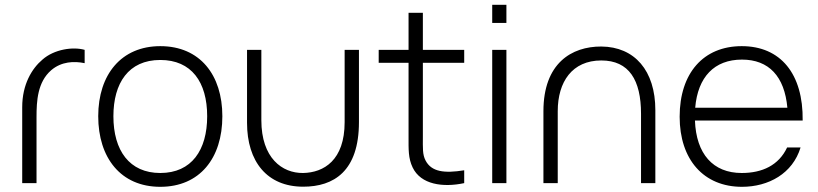

<svg xmlns="http://www.w3.org/2000/svg" viewBox="-20 -742 3313 778"><path d="M70 -307.5V0H128V-267.5C128 -333 132 -409.5 187.5 -457.5C229 -493 280.5 -495 323 -486V-540C275.5 -553.5 199.5 -542.5 152 -500.5C109.5 -464.5 70 -400.5 70 -307.5Z M629.5 15C789 15 881 -100.5 881 -271C881 -438 790.5 -555 629.5 -555C472 -555 378 -440.5 378 -271C378 -103 469 15 629.5 15ZM439.5 -271C439.5 -405 500.5 -499 629.5 -499C756 -499 819.5 -409.5 819.5 -271C819.5 -134.5 757 -41 629.5 -41C504.5 -41 439.5 -132 439.5 -271Z M1208.5 14.5C1332.5 14.5 1434.5 -48 1434.5 -247.5V-540H1376.5V-247C1376.5 -93 1292.5 -42.5 1208 -41C1123.5 -40 1039 -101.5 1039 -255V-540H981V-244.5C981 -87 1062.5 14.5 1208.5 14.5Z M1861 0V-52C1780.5 -39 1728.5 -45.5 1704.5 -91.5C1691.5 -116 1693.5 -142.5 1693.5 -188.5V-487.5H1861V-540H1693.5V-690H1635.5V-540H1514.5V-487.5H1635.5V-187.5C1635.5 -137.5 1634 -101 1652 -63.5C1685 6 1775 18.5 1861 0Z M1974.5 -649H2032V-722.5H1974.5ZM1974.5 0H2032V-540H1974.5Z M2577.5 -281V0H2635.5V-295.5C2635.5 -456 2551.5 -552.5 2416.5 -553.5C2296 -554 2182 -485.5 2182 -291.5V0H2240V-291.5C2240 -410.5 2298.5 -497 2416.5 -497C2529 -497 2577.5 -417.5 2577.5 -281Z M2986.5 15C3094.5 15 3192 -39 3224 -144.5H3169.5C3135.5 -72 3068.5 -41 2985.5 -41C2869 -41 2801 -118.5 2796 -253.5H3232.5C3235 -443 3143 -555 2985.5 -555C2830.5 -555 2734 -446 2734 -269C2734 -95 2831.5 15 2986.5 15ZM2797 -305.5C2807.5 -430 2874.5 -500.5 2986.5 -500.5C3095.5 -500.5 3159 -432.5 3170.5 -305.5Z"/></svg>

Font: Eudonet Light
Style: Regular
Weight: 300
Designer: Mikhail Sharanda
Foundry: Mikhail Sharanda
Version: Version 4.503;Glyphs 3.1.2 (3151)